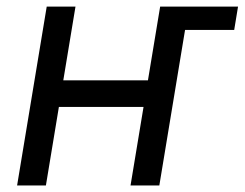

<svg xmlns="http://www.w3.org/2000/svg" viewBox="-20 -566 747 586"><path d="M503.4 -474.6 515.1 -545.9H706.5L694.8 -474.6ZM451.7 -320.8 438 -239.7H138.7L152.3 -320.8ZM210.4 -545.9 120.1 0H32.2L122.6 -545.9ZM556.6 -545.9 466.3 0H378.4L468.8 -545.9Z"/></svg>

Font: Inter
Style: Italic
Weight: 400
Italic angle: -9.3988°
Designer: Rasmus Andersson
Foundry: rsms
Version: Version 4.001;git-66647c0bb